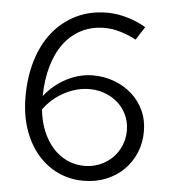

<svg xmlns="http://www.w3.org/2000/svg" viewBox="-52 -755 722 811"><g transform="rotate(5 309.5 -350.0)"><path d="M331 8Q273 8 223 -15.5Q173 -39 136 -82.5Q99 -126 78 -187.5Q57 -249 57 -326Q57 -408 78 -478Q99 -548 139.5 -599Q180 -650 238.5 -679Q297 -708 371 -708Q413 -708 456.5 -695Q500 -682 535 -661Q526 -647 517 -633Q508 -619 499 -605Q468 -622 433 -632.5Q398 -643 365 -643Q311 -643 267.5 -621Q224 -599 193.5 -558.5Q163 -518 146.5 -460.5Q130 -403 129 -333Q167 -382 221.5 -410.5Q276 -439 334 -439Q382 -439 424.5 -423Q467 -407 499 -378.5Q531 -350 549.5 -310Q568 -270 568 -221Q568 -173 550.5 -131Q533 -89 501.5 -58Q470 -27 426.5 -9.5Q383 8 331 8ZM324 -380Q270 -380 218 -352.5Q166 -325 131 -277Q136 -227 153 -186Q170 -145 196 -116Q222 -87 256 -71Q290 -55 330 -55Q364 -55 394.5 -67.5Q425 -80 447.5 -102Q470 -124 483 -154Q496 -184 496 -219Q496 -253 483 -282.5Q470 -312 447 -333.5Q424 -355 392.5 -367.5Q361 -380 324 -380Z"/></g></svg>

Font: Rosa Sans Light
Style: Regular
Weight: 300
Designer: Pentagram / MCKL
Foundry: Pentagram / MCKL
Version: Version 1.005;September 16, 2019;FontCreator 11.5.0.2425 64-